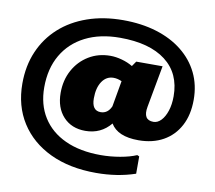

<svg xmlns="http://www.w3.org/2000/svg" viewBox="-98 -877 1336 1195"><g transform="rotate(10 569.5 -279.0)"><path d="M583 204.1Q415.5 204.1 292.7 145.8Q169.9 87.4 102.8 -18.1Q35.6 -123.5 35.6 -265.1Q35.6 -377 75 -468.3Q114.3 -559.6 187 -625.2Q259.8 -690.9 361.1 -726.3Q462.4 -761.7 585.9 -761.7Q702.6 -761.7 797.9 -732.4Q893.1 -703.1 961.4 -648.4Q1029.8 -593.8 1066.7 -518.1Q1103.5 -442.4 1103.5 -349.1Q1103.5 -253.9 1066.9 -185.1Q1030.3 -116.2 963.9 -79.1Q897.5 -42 807.6 -42Q675.8 -42 631.8 -116.7Q570.3 -42 471.7 -42Q384.8 -42 332.5 -98.4Q280.3 -154.8 280.3 -249Q280.3 -329.1 314.9 -392.6Q349.6 -456.1 409.9 -492.7Q470.2 -529.3 545.9 -529.3Q580.6 -529.3 618.9 -518.8Q657.2 -508.3 688 -489.7L710 -521.5H876.5L828.1 -257.3Q812 -170.9 879.9 -170.9Q906.2 -170.9 928.2 -193.8Q950.2 -216.8 963.4 -257.1Q976.6 -297.4 976.6 -349.1Q976.6 -493.7 874.8 -572Q772.9 -650.4 585.9 -650.4Q459.5 -650.4 366.9 -603.5Q274.4 -556.6 224.1 -470.2Q173.8 -383.8 173.8 -265.1Q173.8 -156.2 223.9 -76.4Q273.9 3.4 367.7 46.6Q461.4 89.8 592.8 89.8Q653.3 89.8 714.6 79.1Q775.9 68.4 817.4 50.3L830.6 56.2V165.5Q717.8 204.1 583 204.1ZM489.7 -251Q489.7 -173.3 545.9 -173.3Q590.8 -173.3 612.3 -221.7L641.1 -385.7Q614.3 -397.9 588.9 -397.9Q543.9 -397.9 516.8 -357.9Q489.7 -317.9 489.7 -251Z"/></g></svg>

Font: Bevan
Style: Regular
Weight: 400
Designer: Vernon Adams
Foundry: Vernon Adams
Version: Version 2.100; ttfautohint (v1.8.3)